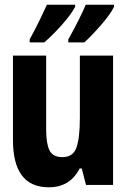

<svg xmlns="http://www.w3.org/2000/svg" viewBox="-20 -785 540 815"><path d="M187 10Q278 10 318 -70H327L345 0H460V-549H319V-285Q319 -199 304.5 -158.5Q290 -118 245 -118Q204 -118 190 -147Q176 -176 176 -233V-549H35V-191Q35 10 187 10ZM270 -605H338Q369 -633 409 -679Q449 -725 464 -756V-765H344Q336 -745 316 -704.5Q296 -664 270 -618ZM106 -605H168Q206 -638 244 -681Q282 -724 299 -756V-765H179Q170 -745 151 -705Q132 -665 106 -618Z"/></svg>

Font: Noto Sans Mono Condensed Extra
Style: Regular
Weight: 800
Width: 3
Designer: Monotype Design Team
Foundry: Monotype Imaging Inc.
Version: Version 1.900